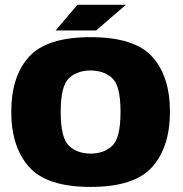

<svg xmlns="http://www.w3.org/2000/svg" viewBox="-20 -750 740 775"><path d="M345.5 4.5Q523 4.5 594.5 -76.2Q666 -157 666 -299Q666 -442 594.5 -521Q523 -600 345.5 -600Q169 -600 97.2 -521Q25.5 -442 25.5 -299Q25.5 -157 97.2 -76.2Q169 4.5 345.5 4.5ZM345.5 -130Q292.5 -130 258.8 -161.2Q225 -192.5 225 -298.5Q225 -404 258.8 -434.8Q292.5 -465.5 345.5 -465.5Q399 -465.5 432.8 -434.8Q466.5 -404 466.5 -298.5Q466.5 -192.5 432.8 -161.2Q399 -130 345.5 -130ZM280.5 -627H368L488 -730.5H369.5ZM204.5 -627H292.5L407 -730.5H292.5Z"/></svg>

Font: Anybody Thin ExtraBold
Style: Regular
Weight: 800
Version: Version 1.113;gftools[0.9.25]